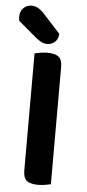

<svg xmlns="http://www.w3.org/2000/svg" viewBox="-68 -862 409 902"><g transform="rotate(5 137.0 -411.0)"><path d="M77 -54V-607Q86 -609 103 -612Q120 -615 137 -615Q173 -615 190 -602Q207 -589 207 -554V-1Q198 1 181.5 4Q165 7 147 7Q109 7 93 -7Q77 -21 77 -54ZM-8 -753Q-10 -763 -10 -771Q-10 -797 5.5 -813Q21 -829 44 -829Q73 -829 100 -801L185 -708Q183 -682 167.5 -669Q152 -656 133 -656Q117 -656 105.5 -662Q94 -668 82 -677Z"/></g></svg>

Font: Baloo 2 Latin SemiBold
Style: Regular
Weight: 400
Designer: Sarang Kulkarni and Ek Type
Foundry: Ek Type
Version: Version 1.001